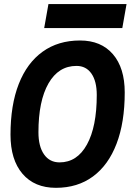

<svg xmlns="http://www.w3.org/2000/svg" viewBox="-20 -899 632 929"><path d="M250.5 9.8Q147 9.8 88.9 -58.1Q30.8 -126 30.8 -247.1Q30.8 -390.6 70.8 -492.7Q110.8 -594.7 186.3 -648.9Q261.7 -703.1 367.2 -703.1Q469.2 -703.1 526.4 -636.7Q583.5 -570.3 583.5 -451.7Q583.5 -306.6 543.9 -203.4Q504.4 -100.1 429.9 -45.2Q355.5 9.8 250.5 9.8ZM268.1 -113.3Q353 -113.3 400.6 -199.5Q448.2 -285.6 448.2 -439.5Q448.2 -505.9 422.4 -543Q396.5 -580.1 350.1 -580.1Q263.2 -580.1 214.6 -495.4Q166 -410.6 166 -259.3Q166 -190.4 193.1 -151.9Q220.2 -113.3 268.1 -113.3ZM193.8 -763.2 214.4 -879.4H592.3L571.8 -763.2Z"/></svg>

Font: CaskaydiaCove NFP
Style: Bold Italic
Weight: 700
Italic angle: -10°
Designer: Aaron Bell
Foundry: Saja Typeworks
Version: Version 2111.001; VTT 6.35;Nerd Fonts 3.1.1